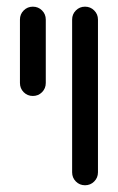

<svg xmlns="http://www.w3.org/2000/svg" viewBox="-20 -543 348 567"><path d="M193 -34.1V-485.2Q193 -501.1 204.1 -512.2Q215.2 -523.3 231.1 -523.3Q247 -523.3 258.1 -512.2Q269.3 -501.1 269.3 -485.2V-34.1Q269.3 -18.1 258.1 -7Q247 4.1 231.1 4.1Q215.2 4.1 204.1 -7Q193 -18.1 193 -34.1ZM38.9 -297.8V-485.2Q38.9 -501.1 50 -512.2Q61.1 -523.3 77 -523.3Q93 -523.3 104.1 -512.2Q115.2 -501.1 115.2 -485.2V-297.8Q115.2 -281.9 104.1 -270.7Q93 -259.6 77 -259.6Q61.1 -259.6 50 -270.7Q38.9 -281.9 38.9 -297.8Z"/></svg>

Font: 26F Galaxy Hebrew
Style: Bold
Weight: 700
Designer: C₂₉H₂₅N₃O₅
Version: Version 1.000